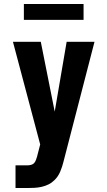

<svg xmlns="http://www.w3.org/2000/svg" viewBox="-20 -730 540 965"><path d="M58 215V101H118Q127 101 136.5 98.5Q146 96 152 89Q158 82 161 73Q164 64 167 55V54L182 -4L45 -520H185L255 -169L315 -520H455L299 83Q293 108 282.5 133Q272 158 253 176Q240 189 223.5 197Q207 205 189.5 209Q172 213 154 214Q136 215 118 215ZM100 -630V-710H400V-630Z"/></svg>

Font: Iosevka SS04 Heavy
Style: Regular
Weight: 900
Monospace: yes
Designer: Belleve Invis
Foundry: Belleve Invis
Version: Version 19.0.0; ttfautohint (v1.8.4)